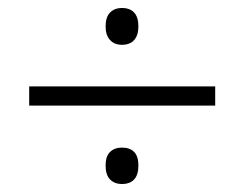

<svg xmlns="http://www.w3.org/2000/svg" viewBox="-20 -593 611 480"><path d="M53 -329V-377H518V-329ZM285 -133Q266 -133 255 -144.5Q244 -156 244 -179Q244 -202 255 -213Q266 -224 285 -224Q305 -224 315.5 -213Q326 -202 326 -179Q326 -156 315.5 -144.5Q305 -133 285 -133ZM285 -481Q266 -481 255 -493Q244 -505 244 -527Q244 -550 255 -561.5Q266 -573 285 -573Q305 -573 315.5 -561.5Q326 -550 326 -527Q326 -505 315.5 -493Q305 -481 285 -481Z"/></svg>

Font: Noto Sans Hebrew Light
Style: Regular
Weight: 300
Designer: Monotype Design Team
Foundry: Monotype Imaging Inc.
Version: Version 2.003